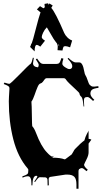

<svg xmlns="http://www.w3.org/2000/svg" viewBox="-20 -1153 626 1181"><path d="M334 -844.2 335 -863.3V-872.1L332 -878.9L333 -879.9Q332 -884.8 322 -896.5Q312 -908.2 293.5 -941.4Q274.9 -974.6 268.1 -984.9Q253.9 -970.7 245.4 -952.6Q236.8 -934.6 236.8 -924.8Q236.8 -915 256.8 -902.8L228 -866.2Q212.4 -877 207 -877Q192.9 -877 192.9 -836.9L165 -864.3L171.9 -879.9L169.9 -881.8L174.8 -885.3Q181.2 -899.9 200.4 -975.6Q219.7 -1051.3 230 -1079.1L229 -1077.1Q229 -1078.1 207 -1095.2L226.1 -1115.2Q246.1 -1102.1 248 -1102.1L255.9 -1108.9Q253.9 -1117.7 253.9 -1128.9L275.9 -1132.8Q277.3 -1126 278.8 -1124L284.2 -1131.8L304.2 -1119.1Q295.9 -1106.4 295.9 -1106V-1104Q321.8 -1074.7 375 -950.2Q381.3 -936 394.5 -922.9Q407.7 -909.7 423.8 -903.8L411.1 -861.8Q391.6 -869.1 382.3 -869.1Q373 -869.1 370.1 -864Q367.2 -858.9 364.3 -842.3ZM341.8 -880.9 338.9 -877 344.2 -868.2ZM203.1 -71.8Q180.2 -71.8 179.2 -13.2H173.3V-24.9Q173.3 -68.8 151.9 -68.8Q136.2 -68.8 119.1 -60.1L117.2 -67.9Q140.6 -76.2 147 -81.1Q153.3 -85.9 153.3 -92.8L154.3 -108.9Q154.3 -110.8 152.6 -113.3Q150.9 -115.7 149.9 -117.2Q89.8 -187 62 -295.4Q34.2 -403.8 34.2 -529.8L35.2 -558.1L38.1 -606.9Q38.1 -613.8 36.6 -617.2Q33.2 -625.5 2.9 -636.2L7.3 -645Q30.8 -637.2 37.4 -637.2Q43.9 -637.2 101.3 -695.8Q158.7 -754.4 162.4 -756.1Q166 -757.8 168.5 -760.3Q175.8 -767.6 182.1 -797.9L188 -796.9Q183.1 -770 183.1 -764.2Q183.1 -741.7 213.9 -738.8Q218.3 -746.6 218.3 -754.2Q218.3 -761.7 200.2 -788.1L208 -793Q222.2 -772 229.5 -765.9Q236.8 -759.8 246.1 -759.8H328.1Q338.9 -759.8 344.7 -765.9Q350.6 -772 357.9 -795.9L370.1 -792Q363.3 -772 363.3 -761.2Q363.3 -750.5 380.4 -739.3Q397.5 -728 406.5 -728Q415.5 -728 419.9 -732.9Q424.3 -737.8 424.3 -744.1V-748Q424.3 -762.7 396 -792L400.9 -796.9Q430.2 -769 445.3 -769H468.3Q488.8 -769 498 -714.8Q501.5 -694.8 506.3 -688.7Q511.2 -682.6 519 -659.4Q526.9 -636.2 530.3 -632.8Q541 -622.1 546.6 -621.1Q552.2 -620.1 559.1 -620.1Q565.9 -620.1 585 -623L585.9 -612.8Q555.2 -608.9 545.7 -600.8Q536.1 -592.8 536.1 -576.7Q536.1 -560.5 560.1 -539.1L552.2 -532.2Q527.8 -556.2 519 -556.2Q510.3 -556.2 508.3 -555.2H507.3Q500 -552.7 498 -546.9Q496.1 -541 496.1 -531.2Q496.1 -521.5 498 -498H494.1Q489.3 -550.3 480.5 -557.6Q470.2 -565.4 468.3 -579.1Q468.3 -582 451.2 -597.7Q393.6 -650.4 387.5 -661.1Q381.3 -671.9 373 -671.9H266.1Q259.8 -671.9 254.6 -664.8Q249.5 -657.7 243.4 -649.7Q237.3 -641.6 228.3 -639.4Q219.2 -637.2 210.7 -616.9Q202.1 -596.7 192.6 -568.8Q183.1 -541 173.3 -527.8Q175.3 -505.4 176 -444.3Q176.8 -383.3 178.2 -377Q190.9 -363.3 200.7 -337.4Q233.4 -251 269.5 -214.8Q273.4 -210.9 275.4 -208.7Q277.3 -206.5 280.5 -203.6Q283.7 -200.7 285.2 -199.5Q286.6 -198.2 289.1 -196.3Q296.9 -189.9 300.3 -189.9Q303.7 -189.9 305.7 -190.7Q307.6 -191.4 309.1 -192.1Q310.5 -192.9 313 -194.8Q315.4 -196.8 316.9 -198.2Q318.4 -199.7 321.8 -203.1L301.3 -183.1Q351.1 -183.1 377 -172.9Q381.3 -172.9 384.3 -175.8L420.9 -203.1Q423.8 -206.1 430.2 -218.5Q436.5 -231 440.9 -235.8Q477.1 -273.9 499 -289.1Q504.9 -311.5 515.1 -330.8Q525.4 -350.1 525.9 -350.1Q524.9 -348.1 524.9 -344.2V-298.8H526.9Q533.7 -298.8 542 -293.9L524.9 -270V-215.8Q524.9 -197.8 512.5 -173.3Q500 -148.9 497.1 -140.1Q497.1 -127.9 520 -108.9L512.2 -100.1Q491.7 -119.1 483.6 -119.1Q475.6 -119.1 469.2 -113.8H468.3Q465.8 -113.8 462.9 -103V7.8H450.2V-19Q450.2 -51.8 437.3 -65.4Q424.3 -79.1 394 -79.1H383.3L289.1 -64.9Q288.1 -64.5 286.4 -63.5Q284.7 -62.5 284.2 -62.3Q283.7 -62 282.5 -61Q281.2 -60.1 281 -59.3Q280.8 -58.6 280.3 -57.6Q279.3 -54.7 279.3 -50.8L280.3 -13.2L272.9 -12.2L272 -47.9Q272 -53.2 267.8 -57.6Q263.7 -62 258.3 -62L224.1 -63Q216.3 -63 195.3 -33.2L190.9 -36.1Q210 -63 210 -68.8Q207 -71.8 203.1 -71.8Z"/></svg>

Font: Eater
Style: Regular
Weight: 400
Version: Version 001.002